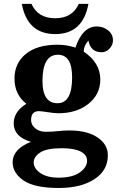

<svg xmlns="http://www.w3.org/2000/svg" viewBox="-20 -731 623 971"><path d="M278.3 219.7Q153.8 219.7 98.9 181.6Q43.9 143.6 43.9 89.4Q43.9 23.4 136.2 -13.7Q49.3 -39.6 49.3 -106.9Q49.3 -166.5 113.3 -206.1Q53.2 -252.9 53.2 -334Q53.2 -410.6 110.1 -457.8Q167 -504.9 272.5 -504.9Q317.4 -504.9 361.3 -490.2Q397.9 -597.2 469.2 -597.2Q502 -597.2 526.6 -577.6Q551.3 -558.1 551.3 -526.9Q551.3 -503.4 533.9 -485.1Q516.6 -466.8 494.1 -466.8Q438 -466.8 427.2 -525.9Q403.8 -500.5 403.3 -470.2Q487.3 -413.1 487.3 -329.1Q487.3 -253.9 427.5 -206.1Q367.7 -158.2 274.4 -158.2Q255.9 -158.2 221.9 -163.6Q188 -168.9 176.3 -168.9Q137.2 -168.5 137.2 -124Q137.2 -99.1 158.4 -81.8Q179.7 -64.5 211.4 -64.5Q243.7 -64.5 272.5 -67.9Q301.3 -71.3 330.1 -71.3Q420.9 -71.3 473.1 -36.1Q525.4 -1 525.4 54.7Q525.4 131.3 457 175.5Q388.7 219.7 278.3 219.7ZM271 -209Q344.7 -209 344.7 -339.8Q344.7 -454.1 272.9 -454.1Q194.8 -454.1 194.8 -320.8Q194.8 -209 271 -209ZM276.4 167.5Q346.7 167.5 383.5 140.9Q420.4 114.3 420.4 82.5Q420.4 51.8 387.7 35.2Q355 18.6 292 18.6Q215.8 18.6 183.1 40.3Q150.4 62 150.4 90.3Q150.4 121.1 184.3 144.3Q218.3 167.5 276.4 167.5ZM259.3 -558.6Q118.7 -558.6 90.3 -711.4H139.2Q171.4 -638.7 259.3 -638.7Q346.2 -638.7 378.4 -711.4H427.2Q399.4 -558.6 259.3 -558.6Z"/></svg>

Font: Munson
Style: Bold
Weight: 700
Designer: Paul James MIller
Foundry: High-Logic / Made with FontCreator
Version: Version 2.10;May 5, 2019;FontCreator 11.5.0.2430 64-bit